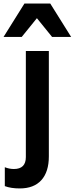

<svg xmlns="http://www.w3.org/2000/svg" viewBox="-70 -837 419 1077"><path d="M-43 207V101Q-18 111 8 111Q75 111 75 44V-551H204V40Q204 127 162 173.5Q120 220 41 220Q-9 220 -43 207ZM329 -630H222L137 -735L52 -630H-50L67 -817H212Z"/></svg>

Font: Application Semibold
Style: Regular
Weight: 600
Designer: Wei Huang
Foundry: Wei Huang
Version: Version 0.012